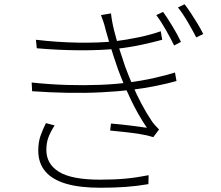

<svg xmlns="http://www.w3.org/2000/svg" viewBox="-20 -844 1040 903"><path d="M747 -788Q764 -765 789 -724Q814 -683 831 -647L799 -630Q783 -663 760 -703.5Q737 -744 715 -773ZM848 -824Q860 -809 876 -785Q892 -761 908 -734.5Q924 -708 936 -684L903 -668Q886 -701 863 -740.5Q840 -780 817 -809ZM149 -657Q250 -645 348 -643.5Q446 -642 521 -650Q577 -657 634 -669Q691 -681 736 -697L743 -657Q700 -645 643.5 -633Q587 -621 531 -615Q455 -607 355 -607.5Q255 -608 153 -617ZM129 -456Q211 -447 293.5 -444.5Q376 -442 451 -445Q526 -448 583 -456Q647 -464 706.5 -477.5Q766 -491 803 -503L810 -463Q772 -452 716 -440.5Q660 -429 595 -421Q535 -414 458.5 -410Q382 -406 298 -407.5Q214 -409 131 -415ZM477 -703Q473 -721 467 -739.5Q461 -758 455 -773L502 -781Q506 -743 517.5 -697.5Q529 -652 543.5 -607Q558 -562 569 -530Q585 -487 603.5 -443.5Q622 -400 645 -356.5Q668 -313 696 -271Q703 -262 711 -253Q719 -244 728 -235L701 -199Q673 -208 638 -213.5Q603 -219 567 -223Q531 -227 498 -230L502 -263Q549 -259 597.5 -253Q646 -247 671 -243Q628 -306 593.5 -379.5Q559 -453 535 -518Q523 -552 512.5 -584.5Q502 -617 493 -647.5Q484 -678 477 -703ZM237 -254Q219 -227 208.5 -200Q198 -173 198 -139Q198 -72 258 -35.5Q318 1 450 1Q519 1 571.5 -4Q624 -9 679 -20L678 22Q626 31 572 35Q518 39 452 39Q355 39 290.5 20Q226 1 193 -38Q160 -77 160 -136Q160 -174 170 -203.5Q180 -233 196 -265Z"/></svg>

Font: Noto Sans SC ExtraLight
Style: Regular
Weight: 250
Designer: Ryoko NISHIZUKA 西塚涼子 (kana, bopomofo & ideographs); Paul D. Hunt (Latin, Greek & Cyrillic); Sandoll Communications 산돌커뮤니
Foundry: Adobe
Version: Version 2.004-H2;hotconv 1.0.118;makeotfexe 2.5.65603